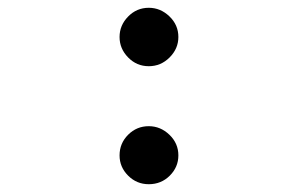

<svg xmlns="http://www.w3.org/2000/svg" viewBox="-20 -462 790 493"><path d="M362 -292Q331 -292 309 -314.5Q287 -337 287 -367Q287 -397 309 -419.5Q331 -442 362 -442Q392 -442 415 -420Q438 -398 438 -367Q438 -337 415.5 -314.5Q393 -292 362 -292ZM362 11Q331 11 309 -11Q287 -33 287 -63Q287 -94 309 -116Q331 -138 362 -138Q392 -138 415 -116Q438 -94 438 -63Q438 -33 416 -11Q394 11 362 11Z"/></svg>

Font: Inconsolata ExtraExpanded SemiBold
Style: Regular
Weight: 600
Width: 8
Monospace: yes
Designer: Raph Levien, Cyreal, Brenton Simpson
Foundry: Raph Levien, Cyreal, Google
Version: Version 3.001; ttfautohint (v1.8.2.53-6de2)